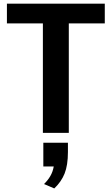

<svg xmlns="http://www.w3.org/2000/svg" viewBox="-20 -741 623 1071"><path d="M219.2 0V-610.4H18.6V-720.7H564.5V-610.4H363.8V0ZM225.6 285.6Q247.6 264.2 261.2 240.2Q274.9 216.3 279.8 187.5H221.7V55.2H358.9V106.9Q358.9 180.7 340.3 227.1Q321.8 273.4 282.7 310.1Z"/></svg>

Font: Monda
Style: Bold
Weight: 700
Designer: Vernon Adams
Foundry: Vernon Adams
Version: Version 2.100; ttfautohint (v1.8.3)